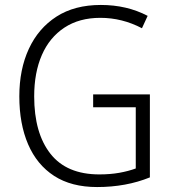

<svg xmlns="http://www.w3.org/2000/svg" viewBox="-20 -745 694 775"><path d="M356 -364H585V-29Q489 10 372 10Q268 10 198.5 -35Q129 -80 93.5 -162.5Q58 -245 58 -356Q58 -465 96.5 -548Q135 -631 208 -678Q281 -725 387 -725Q492 -725 576 -681L553 -631Q473 -673 385 -673Q300 -673 240 -633.5Q180 -594 149 -523Q118 -452 118 -356Q118 -208 183.5 -124.5Q249 -41 381 -41Q425 -41 461.5 -47.5Q498 -54 528 -65V-312H356Z"/></svg>

Font: Noto Sans Gurmukhi UI SemiCondensed Light
Style: Regular
Weight: 300
Width: 4
Designer: Jelle Bosma - Monotype Design Team
Foundry: Monotype Imaging Inc.
Version: Version 2.004; ttfautohint (v1.8.4.7-5d5b)